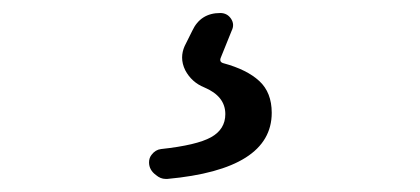

<svg xmlns="http://www.w3.org/2000/svg" viewBox="-20 -20 645 295"><path d="M237.3 254.9Q235.4 254.9 234.4 254.9Q226.6 254.9 219.7 249Q209 241.2 209 229.5Q209 222.7 212.9 217.8Q218.8 210 227.5 209Q282.2 203.1 304.2 190.9Q326.2 178.7 326.2 155.3Q326.2 127.9 293.9 114.3Q274.4 106.4 264.6 87.9Q259.8 78.1 259.8 68.4Q259.8 59.6 263.7 50.8L275.4 27.3Q288.1 0 318.4 0Q329.1 0 335 8.8Q340.8 17.6 335.9 27.3L319.3 68.4Q316.4 75.2 323.2 77.1Q359.4 86.9 378.4 104.5Q397.5 122.1 397.5 153.3Q397.5 240.2 237.3 254.9Z"/></svg>

Font: Gen Jyuu Gothic Regular
Style: Regular
Weight: 400
Designer: [Source Han Sans]
Ryoko NISHIZUKA  (kana & ideographs); Paul D. Hunt (Latin, Greek & Cyrillic); Wenlong ZHANG  (bopomofo
Version: Version 1.002.20150607